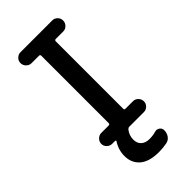

<svg xmlns="http://www.w3.org/2000/svg" viewBox="-291 -796 1082 1082"><g transform="rotate(-45 250.0 -255.0)"><path d="M183.6 -86.9Q191.4 -86.9 192.4 -95.7V-633.8Q192.4 -642.6 183.6 -642.6H124Q106.4 -642.6 93.3 -655.8Q80.1 -668.9 80.1 -687Q80.1 -705.1 93.3 -717.8Q106.4 -730.5 124 -730.5H377Q394.5 -730.5 407.2 -717.8Q419.9 -705.1 419.9 -687Q419.9 -668.9 407.2 -655.8Q394.5 -642.6 377 -642.6H316.4Q308.6 -642.6 307.6 -633.8V-95.7Q307.6 -86.9 316.4 -86.9H377Q394.5 -86.9 407.2 -73.7Q419.9 -60.5 419.9 -43Q419.9 -25.4 407.2 -12.7Q394.5 0 377 0H260.7Q252.9 0 246.1 6.8Q224.6 34.2 224.6 67.4Q224.6 96.7 242.7 113.3Q260.7 129.9 292 129.9Q319.3 129.9 342.8 123Q358.4 118.2 372.1 127.4Q385.7 136.7 385.7 153.3Q385.7 175.8 373.5 192.9Q361.3 210 339.8 213.9Q307.6 219.7 278.3 219.7Q201.2 219.7 162.6 186.5Q124 153.3 124 97.7Q124 48.8 151.4 6.8Q153.3 4.9 151.9 2.4Q150.4 0 147.5 0H124Q106.4 0 93.3 -12.7Q80.1 -25.4 80.1 -43Q80.1 -60.5 93.3 -73.7Q106.4 -86.9 124 -86.9Z"/></g></svg>

Font: Rounded Mgen+ 1mn medium
Style: Regular
Weight: 500
Designer: [Source Han Sans]
Ryoko NISHIZUKA  (kana & ideographs); Paul D. Hunt (Latin, Greek & Cyrillic); Wenlong ZHANG  (bopomofo
Version: Version 1.059.20150602